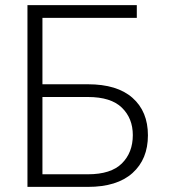

<svg xmlns="http://www.w3.org/2000/svg" viewBox="-20 -731 667 751"><path d="M515.1 -661.1H146V-401.4H323.7Q438.5 -401.4 498.5 -348.1Q558.6 -294.9 558.6 -201.7Q558.6 -108.4 498.3 -54.2Q438 0 323.7 0H87.4V-710.9H515.1ZM146 -351.6V-49.3H323.7Q414.1 -49.3 456.8 -91.8Q499.5 -134.3 499.5 -202.6Q499.5 -268.1 456.8 -309.8Q414.1 -351.6 323.7 -351.6Z"/></svg>

Font: Roboto Web
Style: Light
Weight: 300
Designer: Google
Version: Version 1.200310; 2013